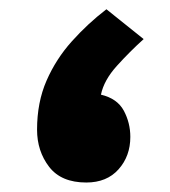

<svg xmlns="http://www.w3.org/2000/svg" viewBox="-20 -395 367 415"><path d="M290.5 -310.5Q260.7 -283.7 232.7 -252.7Q204.6 -221.7 198.2 -190.4Q233.4 -182.1 247.6 -155.8Q261.7 -129.4 261.7 -99.1Q261.7 -57.6 236.3 -29.1Q210.9 -0.5 166.5 -0.5Q112.3 -0.5 86.2 -34.4Q60.1 -68.4 60.1 -114.7Q60.1 -173.8 80.6 -220.7Q101.1 -267.6 135.3 -305.7Q169.4 -343.8 210 -375Z"/></svg>

Font: Vazir Black WOL-UI
Style: Black-WOL-UI
Weight: 900
Designer: Saber Rastikerdar
Foundry: Saber Rastikerdar
Version: Version 30.0.0